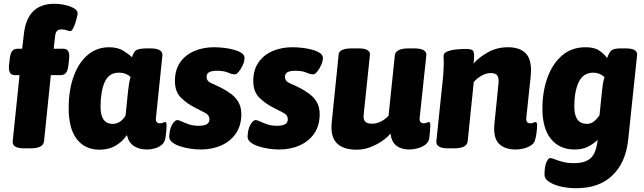

<svg xmlns="http://www.w3.org/2000/svg" viewBox="-20 -780 3396 1012"><path d="M111 2Q74 2 59.5 -8Q45 -18 47 -36L83 -384H58Q21 -384 28 -440L31 -468Q34 -497 43.5 -510Q53 -523 72 -523H97L106 -602Q124 -760 266 -760Q295 -760 323.5 -753.5Q352 -747 370.5 -736Q389 -725 389 -710Q389 -704 385.5 -689Q382 -674 376.5 -657Q371 -640 364 -628Q357 -616 350 -616Q343 -616 331.5 -620.5Q320 -625 304 -625Q287 -625 279.5 -616Q272 -607 270 -586L263 -523H314Q351 -523 344 -468L341 -439Q338 -410 328.5 -397Q319 -384 300 -384H248L212 -35Q208 2 139 2Z M505 9Q428 9 385 -46.5Q342 -102 342 -209Q342 -306 368.5 -378.5Q395 -451 443 -491Q491 -531 555 -531Q601 -531 631 -512Q661 -493 676 -478Q682 -501 694 -512.5Q706 -524 751 -525H771Q839 -525 836 -488L802 -159Q798 -130 824 -130Q833 -130 840 -133.5Q847 -137 851 -137Q858 -137 858 -118Q858 -110 857 -94.5Q856 -79 852 -54Q849 -31 833.5 -17.5Q818 -4 796.5 2Q775 8 755 8Q714 8 686 -10Q658 -28 649 -68Q625 -33 589 -12Q553 9 505 9ZM574 -127Q597 -127 615 -140.5Q633 -154 642 -172L655 -300Q657 -321 660 -338.5Q663 -356 668 -374Q659 -384 643 -390.5Q627 -397 606 -397Q554 -397 532 -347.5Q510 -298 510 -218Q510 -127 574 -127Z M1038 8Q1011 8 982 3.5Q953 -1 927.5 -9.5Q902 -18 886.5 -31Q871 -44 872 -62Q874 -102 888 -124.5Q902 -147 914 -147Q923 -147 938.5 -139.5Q954 -132 976 -124.5Q998 -117 1028 -117Q1084 -117 1084 -151Q1084 -174 1060.5 -185.5Q1037 -197 1009 -212Q965 -234 933.5 -265.5Q902 -297 902 -353Q902 -411 929 -450.5Q956 -490 1003 -510.5Q1050 -531 1108 -531Q1131 -531 1159 -528Q1187 -525 1212.5 -518Q1238 -511 1254 -500Q1270 -489 1269 -472Q1268 -455 1259 -435.5Q1250 -416 1238.5 -402Q1227 -388 1218 -388Q1203 -388 1181.5 -397.5Q1160 -407 1122 -407Q1098 -407 1083.5 -400Q1069 -393 1069 -375Q1069 -352 1094 -341.5Q1119 -331 1154 -313Q1176 -301 1199 -284Q1222 -267 1237 -241Q1252 -215 1252 -179Q1252 -119 1224 -77.5Q1196 -36 1147.5 -14Q1099 8 1038 8Z M1451 8Q1424 8 1395 3.5Q1366 -1 1340.5 -9.5Q1315 -18 1299.5 -31Q1284 -44 1285 -62Q1287 -102 1301 -124.5Q1315 -147 1327 -147Q1336 -147 1351.5 -139.5Q1367 -132 1389 -124.5Q1411 -117 1441 -117Q1497 -117 1497 -151Q1497 -174 1473.5 -185.5Q1450 -197 1422 -212Q1378 -234 1346.5 -265.5Q1315 -297 1315 -353Q1315 -411 1342 -450.5Q1369 -490 1416 -510.5Q1463 -531 1521 -531Q1544 -531 1572 -528Q1600 -525 1625.5 -518Q1651 -511 1667 -500Q1683 -489 1682 -472Q1681 -455 1672 -435.5Q1663 -416 1651.5 -402Q1640 -388 1631 -388Q1616 -388 1594.5 -397.5Q1573 -407 1535 -407Q1511 -407 1496.5 -400Q1482 -393 1482 -375Q1482 -352 1507 -341.5Q1532 -331 1567 -313Q1589 -301 1612 -284Q1635 -267 1650 -241Q1665 -215 1665 -179Q1665 -119 1637 -77.5Q1609 -36 1560.5 -14Q1512 8 1451 8Z M1860 9Q1788 9 1754 -26.5Q1720 -62 1729 -140L1765 -493Q1768 -525 1837 -525H1869Q1902 -525 1916.5 -516Q1931 -507 1930 -493L1897 -177Q1894 -152 1904 -140Q1914 -128 1942 -128Q1966 -128 1989.5 -140.5Q2013 -153 2028 -170L2061 -488Q2065 -525 2135 -525H2161Q2231 -525 2227 -488L2192 -159Q2189 -130 2214 -130Q2223 -130 2230 -133.5Q2237 -137 2241 -137Q2248 -137 2248 -118Q2248 -110 2247 -94.5Q2246 -79 2243 -54Q2240 -31 2222 -17.5Q2204 -4 2180 2Q2156 8 2136 8Q2096 8 2070 -11.5Q2044 -31 2038 -76Q2021 -55 1993 -36Q1965 -17 1931 -4Q1897 9 1860 9Z M2699 8Q2639 8 2609 -23.5Q2579 -55 2586 -127L2607 -336Q2608 -342 2608 -346Q2608 -350 2608 -353Q2608 -376 2598 -385.5Q2588 -395 2566 -395Q2544 -395 2519 -381.5Q2494 -368 2477 -347L2445 -35Q2441 2 2372 2H2345Q2308 2 2293 -8Q2278 -18 2280 -36L2315 -371Q2316 -387 2317.5 -406.5Q2319 -426 2319 -446Q2319 -455 2318.5 -464.5Q2318 -474 2318 -485Q2318 -501 2338.5 -509Q2359 -517 2386.5 -519.5Q2414 -522 2433 -522Q2462 -522 2470.5 -515Q2479 -508 2479 -485Q2479 -465 2476 -445Q2503 -477 2551 -504Q2599 -531 2657 -531Q2716 -531 2747.5 -502.5Q2779 -474 2779 -408Q2779 -401 2778 -393Q2777 -385 2777 -376L2754 -159Q2751 -130 2776 -130Q2785 -130 2792 -133.5Q2799 -137 2803 -137Q2811 -137 2811 -118Q2811 -104 2808 -80.5Q2805 -57 2799 -38Q2794 -23 2777 -12.5Q2760 -2 2739 3Q2718 8 2699 8Z M3017 212Q2973 212 2935 203Q2897 194 2873.5 178Q2850 162 2850 142Q2850 98 2860 75.5Q2870 53 2880 53Q2887 53 2903.5 59.5Q2920 66 2945.5 73Q2971 80 3006 80Q3065 80 3094 53Q3123 26 3130 -43Q3106 -20 3077.5 -6Q3049 8 3008 8Q2930 8 2884.5 -47Q2839 -102 2839 -208Q2839 -297 2865.5 -370.5Q2892 -444 2942.5 -487.5Q2993 -531 3066 -531Q3113 -531 3138.5 -513.5Q3164 -496 3180 -474Q3182 -480 3184.5 -486Q3187 -492 3191 -499Q3199 -514 3212 -519.5Q3225 -525 3256 -525H3277Q3342 -525 3338 -490L3291 -43Q3278 77 3208 144.5Q3138 212 3017 212ZM3074 -127Q3094 -127 3110.5 -140Q3127 -153 3140 -173L3153 -300Q3155 -321 3158 -338.5Q3161 -356 3166 -374Q3154 -385 3139 -391Q3124 -397 3107 -397Q3054 -397 3030.5 -347.5Q3007 -298 3007 -219Q3007 -127 3074 -127Z"/></svg>

Font: Asap ExtraBold
Style: Italic
Weight: 800
Italic angle: -6°
Designer: Pablo Cosgaya
Foundry: Omnibus-Type
Version: Version 3.001; ttfautohint (v1.8.4.7-5d5b)